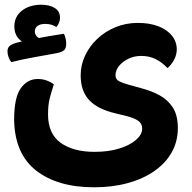

<svg xmlns="http://www.w3.org/2000/svg" viewBox="-20 -545 801 803"><path d="M39.1 -43.9Q39.1 -136.7 66.7 -175.6Q94.3 -214.6 137.8 -214.6Q158.1 -214.6 175.6 -208.2Q193.1 -201.8 205.2 -192.2Q193.9 -158 187.4 -131.7Q180.9 -105.3 180.9 -66.6Q180.9 14.2 233.7 52.2Q286.5 90.1 375.8 90.1Q434.8 90.1 479.5 75.9Q524.3 61.7 549.4 39.6Q574.6 17.4 574.6 -6.9Q574.6 -28.5 558 -39.9Q541.3 -51.4 511.1 -59.1L461 -71.5Q387.8 -88.8 352.6 -126.7Q317.4 -164.6 317.4 -229.9Q317.4 -273.1 336 -312.7Q354.6 -352.3 387.5 -383.1Q420.4 -413.9 463.6 -431.5Q506.8 -449.2 556 -449.2Q607.1 -449.2 643.6 -434.6Q680 -420.1 699.6 -395.2Q719.3 -370.2 719.3 -338.4Q719.3 -316.5 708.3 -295.4Q697.2 -274.3 680.5 -260.2Q657.6 -284.7 630.9 -297.9Q604.1 -311.1 570.4 -311.1Q541.6 -311.1 517.4 -299.5Q493.1 -288 478.1 -269.5Q463.1 -251.1 463.1 -230.2Q463.1 -212.7 478.7 -204.9Q494.4 -197.1 516.7 -191.1L575.2 -174.9Q614.5 -164.4 648.3 -145.9Q682 -127.4 702.9 -95.1Q723.8 -62.8 723.8 -8.9Q723.8 46.4 698.2 92Q672.6 137.6 625.5 170.4Q578.5 203.2 514.5 220.7Q450.5 238.3 373.8 238.3Q220.4 238.3 130.9 168.1Q41.4 97.8 39.1 -43.9ZM152.3 -525.2Q187.4 -525.2 209.2 -511.5Q231 -497.8 231 -470.2Q231 -459.7 226.8 -449.9Q222.5 -440.1 216 -431.6Q207.8 -437.8 195.5 -441.4Q183.2 -445 170.5 -445Q147.7 -445 136.7 -436.4Q125.7 -427.8 125.7 -414Q125.7 -403.1 132.8 -394Q139.8 -384.9 155.8 -382.1L87.1 -363.5Q66 -371.6 53 -389.5Q40 -407.4 40 -434.4Q40 -475.8 71.8 -500.5Q103.6 -525.2 152.3 -525.2ZM247.5 -403.9Q252 -394.6 254.5 -383.3Q257 -372 257 -361.8Q257 -343.9 248.5 -335.6Q240 -327.3 217.6 -322.8Q173.4 -314.5 123.7 -305.8Q73.9 -297 27.4 -285.2Q21.1 -292.5 16.2 -305Q11.3 -317.4 11.3 -330.7Q11.3 -346.8 22.7 -354.8Q34.2 -362.8 54.5 -367.6Q85.8 -375.4 119.3 -381.7Q152.8 -388.1 185.7 -393.9Q218.6 -399.6 247.5 -403.9Z"/></svg>

Font: Baloo Bhaijaan 2
Style: Regular
Weight: 400
Designer: Sanskriti Dholi, Noopur Datye and Ek Type
Foundry: Ek Type
Version: Version 1.701